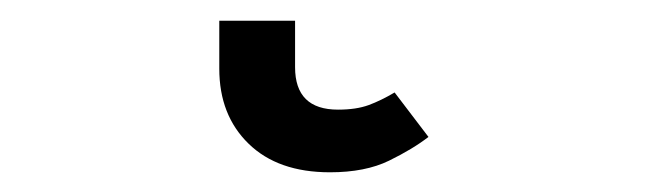

<svg xmlns="http://www.w3.org/2000/svg" viewBox="-20 18 640 190"><path d="M306.5 188.5Q255 188.5 226 160.2Q197 132 197 86V38.5H272V84.5Q272 126.5 314.5 126.5Q332.5 126.5 344.8 122Q357 117.5 370.5 109.5L404 153.5Q388.5 165.5 365 177Q341.5 188.5 306.5 188.5Z"/></svg>

Font: Fira Code Light
Style: Regular
Weight: 400
Monospace: yes
Version: Version 5.002